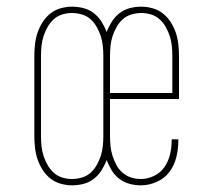

<svg xmlns="http://www.w3.org/2000/svg" viewBox="-20 -548 640 576"><path d="M196 8Q179 8 161.5 3Q144 -2 130.5 -13Q117 -24 107.5 -39Q98 -54 92.5 -70.5Q87 -87 85 -105Q83 -123 83 -140V-380Q83 -397 85 -415Q87 -433 92.5 -449.5Q98 -466 107.5 -481Q117 -496 130.5 -507Q144 -518 161.5 -523Q179 -528 196 -528Q214 -528 231 -523.5Q248 -519 261.5 -508.5Q275 -498 284.5 -483Q294 -468 300 -452Q306 -468 315.5 -483Q325 -498 338.5 -508.5Q352 -519 369 -523.5Q386 -528 404 -528Q421 -528 438.5 -523Q456 -518 469.5 -507Q483 -496 492.5 -481Q502 -466 507.5 -449.5Q513 -433 515 -415Q517 -397 517 -380V-251H310V-140Q310 -125 311.5 -110Q313 -95 317.5 -81Q322 -67 329 -53.5Q336 -40 347.5 -30Q359 -20 373.5 -15.5Q388 -11 403 -11Q423 -11 442.5 -20.5Q462 -30 473.5 -47Q485 -64 490 -84.5Q495 -105 495 -126V-130H515V-126Q515 -101 509 -76.5Q503 -52 488.5 -32.5Q474 -13 450.5 -2.5Q427 8 403 8Q385 8 368.5 3.5Q352 -1 338 -11.5Q324 -22 315 -37Q306 -52 300 -68Q294 -52 284.5 -37Q275 -22 261.5 -11.5Q248 -1 231 3.5Q214 8 196 8ZM310 -269H497V-380Q497 -395 495.5 -410Q494 -425 489.5 -439Q485 -453 477.5 -466.5Q470 -480 459 -490Q448 -500 433.5 -504.5Q419 -509 404 -509Q389 -509 374 -504.5Q359 -500 348 -490Q337 -480 329.5 -466.5Q322 -453 317.5 -439Q313 -425 311.5 -410Q310 -395 310 -380ZM196 -11Q211 -11 226 -15.5Q241 -20 252 -30Q263 -40 270.5 -53.5Q278 -67 282.5 -81Q287 -95 288.5 -110Q290 -125 290 -140V-380Q290 -395 288.5 -410Q287 -425 282.5 -439Q278 -453 270.5 -466.5Q263 -480 252 -490Q241 -500 226 -504.5Q211 -509 196 -509Q181 -509 166.5 -504.5Q152 -500 141 -490Q130 -480 122.5 -466.5Q115 -453 110.5 -439Q106 -425 104.5 -410Q103 -395 103 -380V-140Q103 -125 104.5 -110Q106 -95 110.5 -81Q115 -67 122.5 -53.5Q130 -40 141 -30Q152 -20 166.5 -15.5Q181 -11 196 -11Z"/></svg>

Font: Iosevka Thin Extended
Style: Regular
Weight: 100
Width: 7
Monospace: yes
Designer: Belleve Invis
Foundry: Belleve Invis
Version: Version 32.5.0; ttfautohint (v1.8.4)